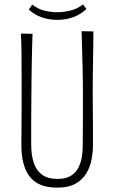

<svg xmlns="http://www.w3.org/2000/svg" viewBox="-20 -850 524 880"><path d="M242 10Q195 10 163.5 -4Q132 -18 113.5 -44Q95 -70 86.5 -105.5Q78 -141 78 -184Q78 -219 78.5 -263.5Q79 -308 79 -353Q79 -398 79 -432Q79 -477 79 -520Q79 -563 78.5 -606.5Q78 -650 76 -696L129 -695Q128 -662 127 -625.5Q126 -589 125.5 -553Q125 -517 124.5 -484.5Q124 -452 124 -426Q124 -397 123.5 -362.5Q123 -328 123 -293.5Q123 -259 123 -231Q123 -203 123 -188Q123 -140 134.5 -104.5Q146 -69 172.5 -49.5Q199 -30 244 -30Q280 -30 302.5 -43Q325 -56 337 -77.5Q349 -99 354 -124.5Q359 -150 359 -175Q359 -185 359.5 -221Q360 -257 360 -310Q360 -363 360 -424Q360 -488 358.5 -540.5Q357 -593 356 -634.5Q355 -676 354 -707L408 -706Q408 -673 407.5 -642.5Q407 -612 406.5 -580Q406 -548 405.5 -510Q405 -472 405 -422Q406 -337 406 -273Q406 -209 406 -185Q406 -153 399.5 -118.5Q393 -84 375.5 -55Q358 -26 325.5 -8Q293 10 242 10ZM243 -759Q205 -759 171.5 -770.5Q138 -782 112 -806L128 -829Q153 -809 182.5 -801.5Q212 -794 242 -794Q274 -794 306 -802.5Q338 -811 360 -830L376 -809Q352 -785 317.5 -772Q283 -759 243 -759Z"/></svg>

Font: Truculenta ExtraLight
Style: Regular
Weight: 250
Version: Version 1.002